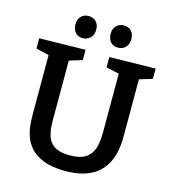

<svg xmlns="http://www.w3.org/2000/svg" viewBox="-129 -1002 1003 1119"><g transform="rotate(15 372.0 -443.0)"><path d="M445 -697 723 -702V-640L631 -612L645 -643V-271Q645 -225 637 -183Q629 -141 609.5 -105.5Q590 -70 558.5 -44Q527 -18 479.5 -3.5Q432 11 368 11Q288 11 237 -9Q186 -29 157.5 -61Q129 -93 117 -130Q105 -167 102.5 -201Q100 -235 100 -259V-643L114 -613L22 -635V-697L300 -702V-640L209 -612L222 -643V-259Q222 -233 224.5 -207.5Q227 -182 234.5 -160Q242 -138 258 -120.5Q274 -103 301 -93.5Q328 -84 370 -84Q413 -84 440.5 -94Q468 -104 485 -122.5Q502 -141 510 -165Q518 -189 520.5 -216Q523 -243 523 -271V-643L535 -615L445 -635ZM479 -763Q450 -763 434 -781Q418 -799 417 -830Q417 -861 435 -879Q453 -897 479 -897Q509 -897 525.5 -879Q542 -861 542 -830Q542 -799 524 -781Q506 -763 479 -763ZM266 -763Q238 -763 221.5 -781Q205 -799 205 -830Q204 -861 222 -879Q240 -897 266 -897Q296 -897 313 -879Q330 -861 330 -830Q330 -799 311 -781Q292 -763 266 -763Z"/></g></svg>

Font: Bitter Thin SemiBold
Style: Regular
Weight: 600
Version: Version 2.002